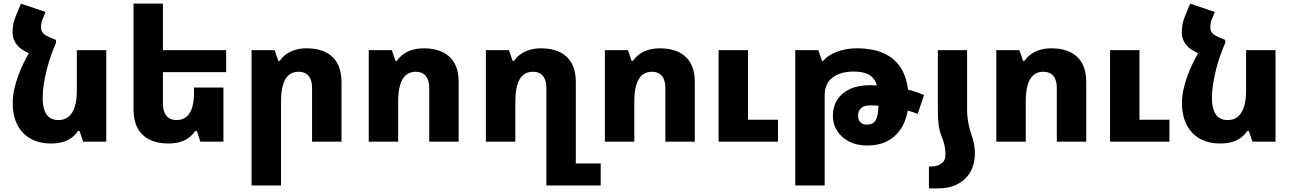

<svg xmlns="http://www.w3.org/2000/svg" viewBox="-20 -780 7119 1057"><path d="M139 -488 288 -560V-543Q274 -512 261 -475Q248 -438 238 -398.5Q228 -359 221.5 -319.5Q215 -280 215 -244Q215 -199 225.5 -171Q236 -143 255.5 -131Q275 -119 302 -119Q335 -119 357.5 -137.5Q380 -156 391.5 -192Q403 -228 403 -281V-504H565V0H438L418 -59H409Q396 -38 374.5 -22Q353 -6 324.5 2Q296 10 261 10Q163 10 106.5 -49Q50 -108 50 -213Q50 -251 58.5 -289Q67 -327 80.5 -363.5Q94 -400 109.5 -431.5Q125 -463 139 -488ZM288 -560 142 -485 119 -497Q85 -514 67 -541.5Q49 -569 49 -602Q49 -628 53.5 -649Q58 -670 66 -689L95 -760L231 -714L215 -676Q211 -667 208.5 -655.5Q206 -644 206 -632Q206 -611 216 -598.5Q226 -586 260 -572Z M1210 -298V0H1083L1064 -59H1055Q1041 -38 1019.5 -22Q998 -6 969.5 2Q941 10 907 10Q846 10 803 -11.5Q760 -33 737.5 -74.5Q715 -116 715 -175V-760H877V-208Q877 -166 896.5 -142.5Q916 -119 952 -119Q985 -119 1006.5 -137Q1028 -155 1038 -188.5Q1048 -222 1048 -266V-298ZM792 -504H1225V-383H792Z M1365 241V-504H1492L1512 -445H1520Q1535 -467 1556 -482Q1577 -497 1605.5 -505.5Q1634 -514 1669 -514Q1730 -514 1773 -492.5Q1816 -471 1838 -430Q1860 -389 1860 -330V0H1698V-296Q1698 -339 1679 -362Q1660 -385 1623 -385Q1591 -385 1569.5 -366.5Q1548 -348 1537.5 -311.5Q1527 -275 1527 -222V241Z M2010 0V-504H2137L2157 -445H2165Q2180 -467 2201 -482Q2222 -497 2250.5 -505.5Q2279 -514 2314 -514Q2375 -514 2418 -492.5Q2461 -471 2483 -430Q2505 -389 2505 -330V0H2343V-296Q2343 -339 2324 -362Q2305 -385 2268 -385Q2236 -385 2214.5 -366.5Q2193 -348 2182.5 -311.5Q2172 -275 2172 -222V0Z M2988 241V-296Q2988 -339 2969 -362Q2950 -385 2914 -385Q2865 -385 2841 -343.5Q2817 -302 2817 -222V0H2655V-504H2782L2802 -445H2810Q2825 -467 2846.5 -482Q2868 -497 2896.5 -505.5Q2925 -514 2959 -514Q3020 -514 3063 -492.5Q3106 -471 3128 -430Q3150 -389 3150 -330V120H3287V241Z M3310 0V-504H3437L3457 -445H3465Q3480 -467 3501 -482Q3522 -497 3550.5 -505.5Q3579 -514 3614 -514Q3675 -514 3718 -492.5Q3761 -471 3783 -430Q3805 -389 3805 -330V0H3643V-296Q3643 -339 3624 -362Q3605 -385 3568 -385Q3536 -385 3514.5 -366.5Q3493 -348 3482.5 -311.5Q3472 -275 3472 -222V0ZM3936 0V-504H4098V-121H4263V0Z M4358 241V-504H4485L4505 -445H4512Q4530 -467 4559.5 -482.5Q4589 -498 4624.5 -506Q4660 -514 4694 -514L4680 -386Q4607 -386 4563.5 -353Q4520 -320 4520 -256V241ZM5032 -153Q4998 -167 4950.5 -178Q4903 -189 4855 -194.5Q4807 -200 4771 -200Q4736 -200 4720 -184.5Q4704 -169 4704 -145Q4704 -121 4716 -107.5Q4728 -94 4752 -94Q4777 -94 4791.5 -106.5Q4806 -119 4811.5 -149.5Q4817 -180 4817 -232Q4817 -287 4804 -320.5Q4791 -354 4761.5 -370Q4732 -386 4680 -386L4694 -514Q4797 -514 4860 -479.5Q4923 -445 4952.5 -382Q4982 -319 4982 -234Q4982 -158 4956 -101Q4930 -44 4879.5 -11.5Q4829 21 4752 21Q4697 21 4655 -0.5Q4613 -22 4589 -59Q4565 -96 4565 -142Q4565 -192 4589 -230Q4613 -268 4658.5 -289.5Q4704 -311 4770 -311Q4813 -311 4865 -305.5Q4917 -300 4969.5 -288.5Q5022 -277 5067 -257Z M5143 -174V-504H5304V-174ZM5143 -174H5304Q5304 -156 5306.5 -134Q5309 -112 5314 -88.5Q5319 -65 5326 -45Q5337 -13 5342 13Q5347 39 5347 60Q5347 153 5292 205Q5237 257 5145 257H5094V136H5114Q5141 136 5163 120Q5185 104 5185 72Q5185 49 5180.5 24.5Q5176 0 5162 -34Q5151 -62 5147 -95.5Q5143 -129 5143 -174Z M5465 0V-504H5592L5612 -445H5620Q5635 -467 5656 -482Q5677 -497 5705.5 -505.5Q5734 -514 5769 -514Q5830 -514 5873 -492.5Q5916 -471 5938 -430Q5960 -389 5960 -330V0H5798V-296Q5798 -339 5779 -362Q5760 -385 5723 -385Q5691 -385 5669.5 -366.5Q5648 -348 5637.5 -311.5Q5627 -275 5627 -222V0ZM6091 0V-504H6253V-121H6418V0Z M6576 -488 6725 -560V-543Q6711 -512 6698 -475Q6685 -438 6675 -398.5Q6665 -359 6658.5 -319.5Q6652 -280 6652 -244Q6652 -199 6662.5 -171Q6673 -143 6692.5 -131Q6712 -119 6739 -119Q6772 -119 6794.5 -137.5Q6817 -156 6828.5 -192Q6840 -228 6840 -281V-504H7002V0H6875L6855 -59H6846Q6833 -38 6811.5 -22Q6790 -6 6761.5 2Q6733 10 6698 10Q6600 10 6543.5 -49Q6487 -108 6487 -213Q6487 -251 6495.5 -289Q6504 -327 6517.5 -363.5Q6531 -400 6546.5 -431.5Q6562 -463 6576 -488ZM6725 -560 6579 -485 6556 -497Q6522 -514 6504 -541.5Q6486 -569 6486 -602Q6486 -628 6490.5 -649Q6495 -670 6503 -689L6532 -760L6668 -714L6652 -676Q6648 -667 6645.5 -655.5Q6643 -644 6643 -632Q6643 -611 6653 -598.5Q6663 -586 6697 -572Z"/></svg>

Font: Noto Sans Armenian ExtraBold
Style: Regular
Weight: 800
Version: Version 2.007